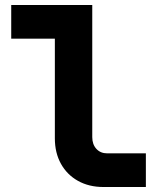

<svg xmlns="http://www.w3.org/2000/svg" viewBox="-20 -750 640 770"><path d="M395 0Q337 0 293 -24.5Q249 -49 224.5 -93Q200 -137 200 -195V-595H25V-730H350V-200Q350 -171 366.5 -153Q383 -135 410 -135H565V0Z"/></svg>

Font: NKDuy Mono ExtraBold
Style: Regular
Weight: 800
Monospace: yes
Designer: NKDuy
Foundry: NKDuy
Version: Version 2.251; ttfautohint (v1.8.4.7-5d5b)